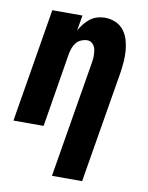

<svg xmlns="http://www.w3.org/2000/svg" viewBox="-84 -589 668 865"><g transform="rotate(10 250.0 -156.5)"><path d="M214 215 302 -314Q304 -325 305 -335Q306 -345 305.5 -355.5Q305 -366 303.5 -376Q302 -386 297 -394.5Q292 -403 284 -408.5Q276 -414 265 -414Q252 -414 238.5 -408.5Q225 -403 216 -392.5Q207 -382 202 -369Q197 -356 194 -342L138 0H0L86 -520H224L212 -450Q221 -466 233 -481Q245 -496 259.5 -507Q274 -518 291.5 -523Q309 -528 326 -528Q352 -528 375 -518Q398 -508 412.5 -489Q427 -470 434 -446.5Q441 -423 443 -398Q445 -373 443 -347Q441 -321 437 -295L352 215Z"/></g></svg>

Font: Iosevka Term Curly Heavy
Style: Italic
Weight: 900
Italic angle: -9°
Designer: Belleve Invis
Foundry: Belleve Invis
Version: Version 32.3.0